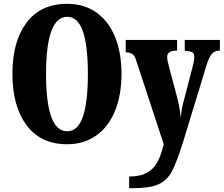

<svg xmlns="http://www.w3.org/2000/svg" viewBox="-20 -745 1171 1005"><path d="M45 -359Q45 -528 119 -626.5Q193 -725 332 -725Q420 -725 484 -680Q548 -635 582 -552Q616 -469 616 -358Q616 -248 582 -164.5Q548 -81 483.5 -35.5Q419 10 331 10Q193 10 119 -89.5Q45 -189 45 -359ZM440 -358Q440 -504 414 -580.5Q388 -657 332 -657Q221 -657 221 -358Q221 -58 331 -58Q388 -58 414 -134.5Q440 -211 440 -358ZM656 179Q713 179 748.5 159.5Q784 140 803.5 104Q823 68 837 10L691 -434Q684 -456 670.5 -463.5Q657 -471 641 -471H638V-536H907V-480H903Q855 -480 855 -447Q855 -430 864 -398L906 -240Q922 -180 926 -127Q931 -180 939 -206L987 -391Q997 -426 997 -447Q997 -465 987 -471Q977 -477 950 -479L947 -480V-536H1131V-480H1128Q1105 -480 1090 -464Q1075 -448 1063 -410L939 -4Q905 105 879.5 152.5Q854 200 809 220Q764 240 675 240H656Z"/></svg>

Font: Noto Serif CondBlack
Style: Regular
Weight: 900
Width: 3
Designer: Monotype Design Team
Foundry: Monotype Imaging Inc.
Version: Version 1.001